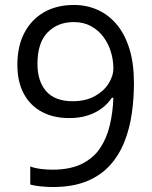

<svg xmlns="http://www.w3.org/2000/svg" viewBox="-20 -744 612 774"><path d="M520 -409Q520 -348 511.5 -287.5Q503 -227 482 -173.5Q461 -120 424 -78.5Q387 -37 330 -13.5Q273 10 192 10Q172 10 145.5 7.5Q119 5 102 0V-73Q120 -66 144.5 -63Q169 -60 191 -60Q262 -60 309 -83Q356 -106 383 -146Q410 -186 422.5 -238.5Q435 -291 437 -350H431Q416 -327 392 -308.5Q368 -290 335 -279Q302 -268 258 -268Q196 -268 149 -293Q102 -318 76 -366Q50 -414 50 -483Q50 -558 78.5 -612Q107 -666 158 -695Q209 -724 278 -724Q329 -724 373 -704.5Q417 -685 450 -646Q483 -607 501.5 -548Q520 -489 520 -409ZM277 -655Q213 -655 172 -613.5Q131 -572 131 -486Q131 -417 166 -376.5Q201 -336 273 -336Q324 -336 360.5 -355.5Q397 -375 417 -406Q437 -437 437 -469Q437 -502 427 -535Q417 -568 397 -595Q377 -622 347 -638.5Q317 -655 277 -655Z"/></svg>

Font: Noto Sans Sinhala
Style: Regular
Weight: 400
Designer: Jelle Bosma - Monotype Design Team
Foundry: Monotype Imaging Inc.
Version: Version 2.006